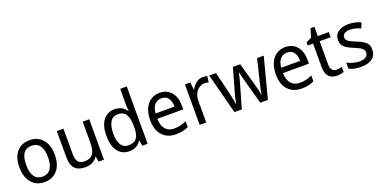

<svg xmlns="http://www.w3.org/2000/svg" viewBox="-15 -1571 4757 2392"><g transform="rotate(-20 2363.5 -375.0)"><path d="M283 10Q216 10 163 -23Q110 -56 80.5 -119Q51 -182 51 -269Q51 -401 113.5 -473.5Q176 -546 286 -546Q355 -546 408 -513.5Q461 -481 490.5 -418.5Q520 -356 520 -269Q520 -137 456.5 -63.5Q393 10 283 10ZM285 -63Q358 -63 394 -117Q430 -171 430 -269Q430 -367 394 -419.5Q358 -472 284 -472Q141 -472 141 -269Q141 -171 176.5 -117Q212 -63 285 -63Z M1074 0H1004L991 -71H987Q963 -31 920.5 -10.5Q878 10 827 10Q736 10 690 -37.5Q644 -85 644 -185V-536H732V-191Q732 -126 759 -94.5Q786 -63 842 -63Q921 -63 954 -111Q987 -159 987 -257V-536H1074Z M1204 -267Q1204 -402 1260 -474Q1316 -546 1411 -546Q1512 -546 1566 -467H1572Q1566 -518 1566 -546V-760H1653V0H1583L1570 -72H1566Q1513 10 1410 10Q1315 10 1259.5 -61Q1204 -132 1204 -267ZM1567 -250V-266Q1567 -371 1535 -422Q1503 -473 1425 -473Q1360 -473 1327 -418Q1294 -363 1294 -265Q1294 -167 1327 -115Q1360 -63 1426 -63Q1502 -63 1534.5 -108.5Q1567 -154 1567 -250Z M2217 -304V-251H1873Q1875 -160 1916 -112.5Q1957 -65 2031 -65Q2077 -65 2114.5 -74Q2152 -83 2194 -102V-25Q2154 -6 2116 2Q2078 10 2027 10Q1916 10 1849.5 -61.5Q1783 -133 1783 -264Q1783 -351 1811 -414.5Q1839 -478 1889.5 -512Q1940 -546 2007 -546Q2104 -546 2160.5 -480Q2217 -414 2217 -304ZM1875 -321H2127Q2126 -392 2096 -433Q2066 -474 2007 -474Q1949 -474 1915 -434Q1881 -394 1875 -321Z M2640 -540 2630 -459Q2602 -466 2576 -466Q2537 -466 2503.5 -443.5Q2470 -421 2450 -379.5Q2430 -338 2430 -286V0H2343V-536H2414L2424 -438H2428Q2454 -486 2493.5 -516Q2533 -546 2582 -546Q2616 -546 2640 -540Z M3064 -303Q3032 -419 3028 -445H3024Q3016 -396 2989 -302L2902 -1H2804L2665 -537H2755L2824 -251Q2848 -151 2856 -91H2860Q2875 -175 2893 -235L2980 -537H3076L3160 -235Q3187 -141 3193 -92H3196Q3201 -133 3230 -251L3300 -537H3388L3248 -1H3147Z M3883 -304V-251H3539Q3541 -160 3582 -112.5Q3623 -65 3697 -65Q3743 -65 3780.5 -74Q3818 -83 3860 -102V-25Q3820 -6 3782 2Q3744 10 3693 10Q3582 10 3515.5 -61.5Q3449 -133 3449 -264Q3449 -351 3477 -414.5Q3505 -478 3555.5 -512Q3606 -546 3673 -546Q3770 -546 3826.5 -480Q3883 -414 3883 -304ZM3541 -321H3793Q3792 -392 3762 -433Q3732 -474 3673 -474Q3615 -474 3581 -434Q3547 -394 3541 -321Z M4254 -73V-6Q4240 1 4214.5 5.5Q4189 10 4166 10Q4017 10 4017 -156V-468H3946V-510L4019 -545L4052 -659H4104V-536H4250V-468H4104V-158Q4104 -111 4125 -86.5Q4146 -62 4182 -62Q4200 -62 4220.5 -65Q4241 -68 4254 -73Z M4483 10Q4384 10 4324 -24V-104Q4359 -86 4401.5 -73.5Q4444 -61 4485 -61Q4544 -61 4572.5 -82Q4601 -103 4601 -140Q4601 -171 4575.5 -193Q4550 -215 4477 -244Q4422 -267 4390 -286.5Q4358 -306 4340.5 -334Q4323 -362 4323 -404Q4323 -471 4374.5 -508.5Q4426 -546 4513 -546Q4596 -546 4675 -510L4646 -440Q4569 -474 4508 -474Q4459 -474 4433 -456.5Q4407 -439 4407 -409Q4407 -386 4418.5 -370.5Q4430 -355 4456.5 -341Q4483 -327 4534 -307Q4614 -275 4649.5 -241.5Q4685 -208 4685 -148Q4685 -71 4631.5 -30.5Q4578 10 4483 10Z"/></g></svg>

Font: Noto Sans Display
Style: Regular
Weight: 400
Designer: Monotype Design team
Foundry: Monotype Imaging Inc.
Version: Version 1.000